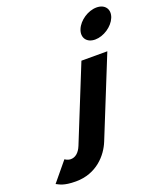

<svg xmlns="http://www.w3.org/2000/svg" viewBox="-246 -955 1160 1356"><g transform="rotate(-20 334.0 -277.5)"><path d="M642.6 -830C578.8 -830 508.1 -783 484.7 -725C461.2 -667 493.9 -620 557.7 -620C621.5 -620 692.2 -667 715.7 -725C739.1 -783 706.4 -830 642.6 -830ZM414.4 -513H609.1L369.9 79C333.2 170 242.3 275 87.2 275C-5.2 275 -31.9 254 -54.9 243L63.3 100C63.3 100 82.6 115 106.8 115C139.8 115 169.6 93 189 45Z"/></g></svg>

Font: Hussar
Style: BdWideOblFour
Weight: 700
Foundry: Cannot Into Space Fonts
Version: Version 2.00